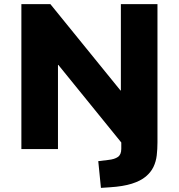

<svg xmlns="http://www.w3.org/2000/svg" viewBox="-20 -725 870 934"><path d="M471 189 458 59 507 53Q537 50 553.5 38.5Q570 27 570 -1V-68L591 -6L264 -409H262V0H84V-705H225L566 -285H568V-705H746V-32Q746 0 742.5 30.5Q739 61 726.5 87Q714 113 689 134Q664 155 621.5 168.5Q579 182 515 186Z"/></svg>

Font: Nunito Sans 7pt Black
Style: Regular
Weight: 900
Designer: Vernon Adams
Foundry: Vernon Adams
Version: Version 3.101;gftools[0.9.27]